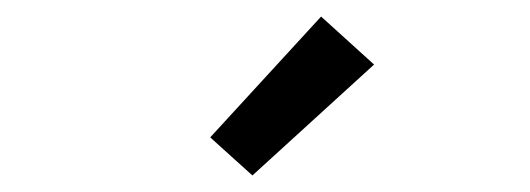

<svg xmlns="http://www.w3.org/2000/svg" viewBox="-20 -789 640 232"><path d="M285 -577 234 -623 368 -769 432 -711Z"/></svg>

Font: Bmono
Style: Regular
Weight: 400
Monospace: yes
Designer: Belleve Invis
Foundry: Belleve Invis
Version: Version 11.2.2; ttfautohint (v1.8.2)